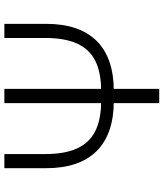

<svg xmlns="http://www.w3.org/2000/svg" viewBox="47 -815 768 902"><g transform="rotate(-90 431.0 -364.0)"><path d="M703.6 -727.5H770V-531.7Q770 -453.1 749.8 -393.6Q729.5 -334 689.7 -293.9Q649.9 -253.9 591.1 -233.6Q532.2 -213.4 455.1 -213.4H406.7Q330.1 -213.4 271.2 -233.6Q212.4 -253.9 172.4 -293.9Q132.3 -334 112.1 -393.6Q91.8 -453.1 91.8 -531.7V-727.5H158.2V-535.6Q158.2 -444.3 184.6 -386.2Q210.9 -328.1 265.9 -300.5Q320.8 -272.9 406.7 -272.9H455.1Q541.5 -272.9 596.4 -300.5Q651.4 -328.1 677.5 -386.2Q703.6 -444.3 703.6 -535.6ZM397.5 -727.5H464.4V0H397.5Z"/></g></svg>

Font: Inter 18pt Light
Style: Regular
Weight: 300
Designer: Rasmus Andersson
Foundry: rsms
Version: Version 4.001;git-66647c0bb